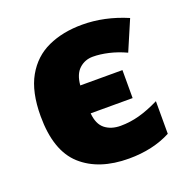

<svg xmlns="http://www.w3.org/2000/svg" viewBox="-107 -664 757 775"><g transform="rotate(-20 271.0 -276.5)"><path d="M319.8 9.8Q190.9 9.8 116.5 -57.1Q42 -124 42 -272.9Q42 -377 78.1 -440.9Q114.3 -504.9 178 -533.9Q241.7 -563 325.2 -563Q420.9 -563 517.1 -522L461.9 -393.1Q424.8 -410.2 388.7 -418.5Q352.5 -426.8 321.8 -426.8Q287.6 -426.8 263.2 -404.5Q238.8 -382.3 234.9 -335H416V-214.8H235.8Q239.7 -167.5 266.1 -146.7Q292.5 -126 333 -126Q373.5 -126 413.6 -137Q453.6 -147.9 500 -170.9V-30.8Q422.4 9.8 319.8 9.8Z"/></g></svg>

Font: Open Sans ExtraBold
Style: Regular
Weight: 800
Designer: Monotype Design Team
Foundry: Monotype Imaging Inc.
Version: Version 3.003; ttfautohint (v1.8.4)